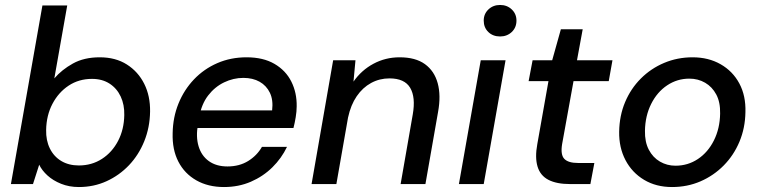

<svg xmlns="http://www.w3.org/2000/svg" viewBox="-20 -742 3072 774"><path d="M298 12Q259 12 226.5 -1Q194 -14 171.5 -34.5Q149 -55 138 -78L113 0H24L151 -720H251L199 -426Q229 -461 274 -486Q319 -511 382 -511Q446 -511 491.5 -482Q537 -453 561.5 -404Q586 -355 585 -292Q584 -228 561.5 -172.5Q539 -117 500 -76Q461 -35 409.5 -11.5Q358 12 298 12ZM298 -75Q350 -75 391 -101.5Q432 -128 456 -174Q480 -220 481 -278Q482 -320 466.5 -353Q451 -386 421.5 -405Q392 -424 351 -424Q298 -424 257 -397Q216 -370 191.5 -323.5Q167 -277 166 -218Q165 -176 181 -143.5Q197 -111 227 -93Q257 -75 298 -75Z M883 12Q819 12 771.5 -15Q724 -42 699 -90.5Q674 -139 676 -205Q677 -269 699.5 -324.5Q722 -380 762 -422Q802 -464 856 -487.5Q910 -511 974 -511Q1041 -511 1086.5 -484.5Q1132 -458 1154.5 -413Q1177 -368 1176 -313Q1176 -293 1172 -269Q1168 -245 1163 -226H751L763 -297H1077Q1082 -339 1068 -368Q1054 -397 1026.5 -412.5Q999 -428 961 -428Q921 -428 883.5 -410Q846 -392 819 -357Q792 -322 783 -269L778 -240Q769 -191 780.5 -152.5Q792 -114 822 -92.5Q852 -71 897 -71Q945 -71 980.5 -93Q1016 -115 1036 -150H1137Q1115 -104 1078 -67.5Q1041 -31 991.5 -9.5Q942 12 883 12Z M1236 0 1323 -499H1413L1405 -413Q1437 -459 1485.5 -485Q1534 -511 1591 -511Q1655 -511 1693 -483.5Q1731 -456 1744.5 -406.5Q1758 -357 1746 -291L1695 0H1595L1644 -281Q1656 -350 1633.5 -388Q1611 -426 1550 -426Q1510 -426 1476 -407.5Q1442 -389 1418 -354Q1394 -319 1383 -268L1336 0Z M1830 0 1918 -499H2018L1930 0ZM1996 -595Q1967 -595 1948.5 -613Q1930 -631 1930 -659Q1930 -686 1949 -704Q1968 -722 1996 -722Q2024 -722 2043 -704Q2062 -686 2062 -659Q2062 -631 2043 -613Q2024 -595 1996 -595Z M2278 0Q2224 0 2191 -17Q2158 -34 2147 -70.5Q2136 -107 2146 -161L2191 -415H2111L2127 -499H2206L2241 -624H2329L2306 -499H2449L2434 -415H2292L2246 -161Q2239 -118 2255 -101.5Q2271 -85 2310 -85H2376L2360 0Z M2689 12Q2625 12 2576.5 -17Q2528 -46 2501.5 -96.5Q2475 -147 2476 -211Q2477 -276 2500 -330.5Q2523 -385 2563.5 -425.5Q2604 -466 2657.5 -488.5Q2711 -511 2772 -511Q2836 -511 2885 -483Q2934 -455 2960.5 -405.5Q2987 -356 2985 -290Q2984 -226 2961 -171Q2938 -116 2897.5 -75Q2857 -34 2804 -11Q2751 12 2689 12ZM2703 -74Q2753 -74 2793.5 -101Q2834 -128 2858 -176Q2882 -224 2883 -284Q2884 -330 2867.5 -361Q2851 -392 2822.5 -408.5Q2794 -425 2759 -425Q2710 -425 2669.5 -398Q2629 -371 2605 -323Q2581 -275 2580 -215Q2579 -170 2595.5 -138.5Q2612 -107 2640.5 -90.5Q2669 -74 2703 -74Z"/></svg>

Font: DM Sans 20pt Medium
Style: Italic
Weight: 500
Italic angle: -10°
Version: Version 4.004;gftools[0.9.30]